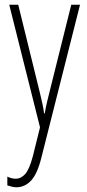

<svg xmlns="http://www.w3.org/2000/svg" viewBox="-20 -549 367 811"><path d="M19 -529H57L148 -159Q155 -130 158.5 -114Q162 -98 163.5 -88.5Q165 -79 166 -70H169Q174 -99 179 -119.5Q184 -140 189 -160L281 -529H318L155 116Q138 185 111.5 213.5Q85 242 49 242Q39 242 30 239.5Q21 237 11 234V197Q29 206 47 206Q68 206 86 186.5Q104 167 119 110L149 -11Z"/></svg>

Font: Noto Sans Khmer UI ExtraCondensed ExtraLight
Style: Regular
Weight: 200
Width: 2
Designer: Danh Hong and the Monotype Design Team
Foundry: Monotype Imaging Inc.
Version: Version 2.002; ttfautohint (v1.8.4.7-5d5b)